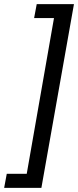

<svg xmlns="http://www.w3.org/2000/svg" viewBox="-80 -739 376 923"><path d="M-60 164 -47.5 96.5H48.5L179.5 -652H84L96.5 -719H275.5L119 164Z"/></svg>

Font: Anybody Condensed Medium
Style: Italic
Weight: 500
Width: 3
Italic angle: -10°
Designer: Tyler Finck
Foundry: Etcetera Type Company
Version: Version 1.010; ttfautohint (v1.8.3) -l 8 -r 50 -G 200 -x 14 